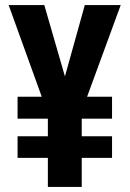

<svg xmlns="http://www.w3.org/2000/svg" viewBox="-20 -734 509 754"><path d="M235 -434 313 -714H454L322 -354H420V-268H301V-199H420V-114H301V0H168V-114H49V-199H168V-268H49V-354H144L14 -714H154Z"/></svg>

Font: Noto Sans Lao UI ExtCond
Style: Bold
Weight: 700
Width: 2
Designer: Monotype Design Team
Foundry: Monotype Imaging Inc.
Version: Version 2.000; ttfautohint (v1.8.4.7-5d5b)